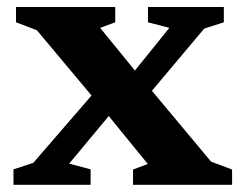

<svg xmlns="http://www.w3.org/2000/svg" viewBox="-20 -514 674 534"><path d="M567 -64.5 625.5 -42.5V0H350V-42.5L391 -58L265.5 -212L252 -227.5L82.5 -430L24.5 -452V-494.5H300.5V-452L258.5 -436.5L369 -301L382 -286ZM308 -222 172.5 -59 232 -43V0H17.5V-43L72.5 -61L245.5 -261L323.5 -278.5L451 -436.5L391.5 -452V-494.5H602.5V-452L548 -434.5L384 -239.5Z"/></svg>

Font: Newsreader 9pt SemiBold
Style: Regular
Weight: 600
Designer: Hugues Gentile
Foundry: Production Type
Version: Version 1.003